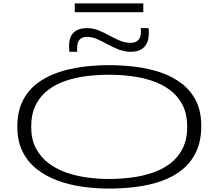

<svg xmlns="http://www.w3.org/2000/svg" viewBox="-20 -1090 1274 1120"><path d="M616 10Q537 10 459.5 -1Q382 -12 314 -37.5Q246 -63 193.5 -104.5Q141 -146 111 -207Q81 -268 81 -351Q81 -436 110.5 -497.5Q140 -559 192 -600Q244 -641 312 -665Q380 -689 458 -699.5Q536 -710 616 -710Q696 -710 773.5 -700Q851 -690 919.5 -666.5Q988 -643 1041 -602Q1094 -561 1124 -500.5Q1154 -440 1154 -355Q1154 -267 1124 -204Q1094 -141 1042 -99.5Q990 -58 922 -34Q854 -10 775.5 0Q697 10 616 10ZM616 -46Q680 -46 744.5 -54Q809 -62 867.5 -81.5Q926 -101 972 -135.5Q1018 -170 1045 -223Q1072 -276 1072 -350Q1072 -425 1045 -477.5Q1018 -530 972 -564.5Q926 -599 867.5 -618.5Q809 -638 744.5 -646Q680 -654 616 -654Q553 -654 489 -646.5Q425 -639 366 -619.5Q307 -600 261 -565.5Q215 -531 188.5 -478Q162 -425 162 -350Q162 -278 189 -226Q216 -174 262 -139Q308 -104 366.5 -83.5Q425 -63 489.5 -54.5Q554 -46 616 -46ZM385 -788Q384 -797 383.5 -806Q383 -815 383 -822Q383 -875 410.5 -900.5Q438 -926 487 -926Q523 -926 555 -913Q587 -900 617.5 -883Q648 -866 679 -853Q710 -840 743 -840Q769 -840 785.5 -855Q802 -870 802 -903Q802 -908 802 -913.5Q802 -919 801 -926H847Q848 -917 848 -908.5Q848 -900 848 -892Q848 -845 822 -816.5Q796 -788 744 -788Q707 -788 673 -801Q639 -814 607.5 -831.5Q576 -849 546 -862Q516 -875 487 -875Q461 -875 445.5 -860Q430 -845 430 -812Q430 -806 430 -800.5Q430 -795 430 -788ZM416 -1019V-1070H816V-1019Z"/></svg>

Font: Georama ExtraExtended Light
Style: Regular
Weight: 300
Width: 8
Designer: Jean-Baptiste Levee
Foundry: Production Type
Version: Version 1.000